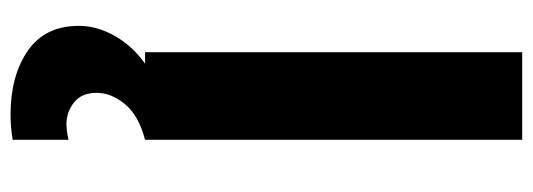

<svg xmlns="http://www.w3.org/2000/svg" viewBox="-343 -412 1010 364"><g transform="rotate(90 162.0 -230.0)"><path d="M245 0H79V-715H245ZM245 145V251Q233 253 221 254Q209 255 197 255Q124 255 76.5 222.5Q29 190 29 125Q29 85 55.5 45.5Q82 6 137 -22L245 0Q199 12 177.5 38Q156 64 156 92Q156 120 174 134.5Q192 149 216 149Q221 149 229 148Q237 147 245 145Z"/></g></svg>

Font: Wix Madefor Text ExtraBold
Style: Regular
Weight: 800
Designer: Dalton Maag Ltd
Foundry: Dalton Maag Ltd
Version: Version 3.100